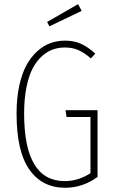

<svg xmlns="http://www.w3.org/2000/svg" viewBox="-20 -887 543 917"><path d="M353 -867.2 370.1 -835 215.8 -761.2 205.1 -782.2ZM290 -692.9Q333.5 -692.9 366.7 -678Q399.9 -663.1 435.1 -630.9L414.1 -607.9Q382.3 -635.7 354 -647.9Q325.7 -660.2 290 -660.2Q259.8 -660.2 232.9 -650.9Q206.1 -641.6 180.4 -618.7Q154.8 -595.7 136.2 -560.8Q117.7 -525.9 106.4 -470.7Q95.2 -415.5 95.2 -345.2Q95.2 -22 289.1 -22Q354.5 -22 412.1 -60.1V-328.1H297.9L293 -360.8H445.8V-42Q375 9.8 291 9.8Q181.6 9.8 120.4 -76.9Q59.1 -163.6 59.1 -345.2Q59.1 -418.5 72 -477.8Q85 -537.1 106.9 -576.7Q128.9 -616.2 158.7 -642.8Q188.5 -669.4 221.2 -681.2Q253.9 -692.9 290 -692.9Z"/></svg>

Font: Fira Sans Compressed UltraLight
Style: Regular
Weight: 200
Width: 1
Designer: Carrois Corporate & Edenspiekermann AG
Foundry: Carrois Corporate GbR & Edenspiekermann AG
Version: Version 4.203;PS 004.203;hotconv 1.0.88;makeotf.lib2.5.64775